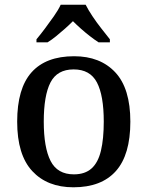

<svg xmlns="http://www.w3.org/2000/svg" viewBox="-20 -786 627 816"><path d="M292 10Q181 10 117 -59Q53 -128 53 -269Q53 -410 114 -478.5Q175 -547 295 -547Q406 -547 470 -478.5Q534 -410 534 -269Q534 -128 472.5 -59Q411 10 292 10ZM294 -45Q341 -45 369 -70Q397 -95 409 -145.5Q421 -196 421 -269Q421 -380 392 -435.5Q363 -491 293 -491Q223 -491 194.5 -435.5Q166 -380 166 -269Q166 -159 195 -102Q224 -45 294 -45ZM135 -619Q151 -638 170.5 -664Q190 -690 209 -717Q228 -744 238 -766H344Q355 -744 373 -717Q391 -690 411.5 -664Q432 -638 447 -619V-606H399Q382 -617 362 -632.5Q342 -648 323.5 -664.5Q305 -681 290 -696Q275 -681 256.5 -664.5Q238 -648 219 -632.5Q200 -617 182 -606H135Z"/></svg>

Font: Noto Serif Armenian Medium
Style: Regular
Weight: 500
Version: Version 2.007